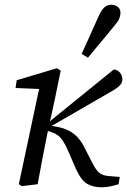

<svg xmlns="http://www.w3.org/2000/svg" viewBox="-20 -783 541 816"><path d="M73 8 60 0 150 -423 167 -404 46 -409 51 -442 222 -493 238 -483 213 -361 181 -214Q170 -161 160 -107.5Q150 -54 140 0ZM484 0Q464 6 446.5 9.5Q429 13 411 13Q376 13 350 -2Q324 -17 301 -69L269 -143Q257 -170 246.5 -185.5Q236 -201 223.5 -209.5Q211 -218 192 -224L165 -231V-255H179L206 -279L464 -488Q480 -486 490 -474Q500 -462 500 -446Q500 -435 494.5 -426.5Q489 -418 476.5 -409Q464 -400 444 -389L193 -244L196 -249L223 -244Q254 -238 275 -226.5Q296 -215 312 -197Q328 -179 340 -154L369 -97Q388 -59 402.5 -48Q417 -37 440 -35L489 -31ZM327 -554Q340 -582 352 -609Q364 -636 376.5 -663.5Q389 -691 401 -718Q408 -733 415.5 -743Q423 -753 432.5 -758Q442 -763 453 -763Q469 -763 480.5 -754Q492 -745 492 -728Q492 -717 487 -704.5Q482 -692 469 -677Q450 -653 430.5 -630Q411 -607 392 -584Q373 -561 354 -538Z"/></svg>

Font: Source Serif 4 18pt
Style: Italic
Weight: 400
Italic angle: -12°
Designer: Frank Grießhammer
Foundry: Adobe Systems Incorporated
Version: Version 4.004;hotconv 1.0.116;makeotfexe 2.5.65601